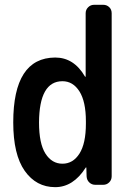

<svg xmlns="http://www.w3.org/2000/svg" viewBox="-20 -770 540 800"><path d="M240.2 -431.6Q143.6 -431.6 142.6 -259.8Q142.6 -171.9 169.4 -129.9Q196.3 -87.9 240.2 -87.9Q284.2 -87.9 311 -129.9Q337.9 -171.9 337.9 -254.9V-264.6Q337.9 -346.7 311 -389.2Q284.2 -431.6 240.2 -431.6ZM210 9.8Q130.9 9.8 83 -58.1Q35.2 -126 35.2 -259.8Q35.2 -529.3 210 -530.3Q288.1 -530.3 334 -451.2Q334 -450.2 335.9 -450.2Q336.9 -450.2 336.9 -451.2V-714.8Q336.9 -729.5 347.2 -739.7Q357.4 -750 372.1 -750H410.2Q424.8 -750 435.1 -740.2Q445.3 -730.5 445.3 -714.8V-35.2Q445.3 -20.5 435.1 -10.3Q424.8 0 410.2 0H377Q362.3 0 352.1 -9.8Q341.8 -19.5 340.8 -35.2L339.8 -71.3Q339.8 -72.3 338.9 -72.3Q336.9 -72.3 336.9 -71.3Q285.2 9.8 210 9.8Z"/></svg>

Font: Rounded-L Mgen+ 1m medium
Style: Regular
Weight: 500
Designer: [Source Han Sans]
Ryoko NISHIZUKA  (kana & ideographs); Paul D. Hunt (Latin, Greek & Cyrillic); Wenlong ZHANG  (bopomofo
Version: Version 1.059.20150602